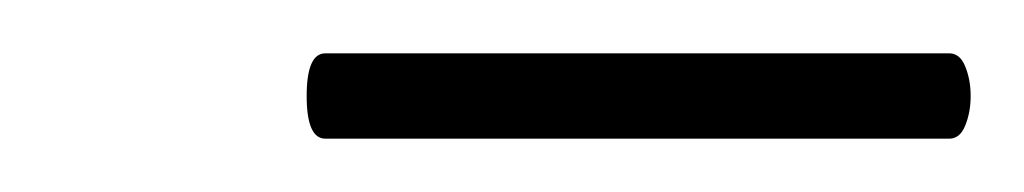

<svg xmlns="http://www.w3.org/2000/svg" viewBox="-20 -529 384 72"><path d="M95 -493Q95 -509 102 -509H336Q340 -509 342 -504Q344 -499 344 -493Q344 -487 342 -482Q340 -477 336 -477H102Q95 -477 95 -493Z"/></svg>

Font: Cormorant Infant Medium
Style: Italic
Weight: 500
Italic angle: -10°
Designer: Christian Thalmann (Catharsis Fonts)
Foundry: Catharsis Fonts
Version: Version 4.000